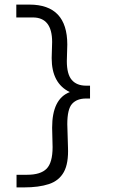

<svg xmlns="http://www.w3.org/2000/svg" viewBox="-20 -721 490 836"><path d="M84 95H52V40H98Q157 40 183 13.5Q209 -13 209 -81L207 -165Q207 -291 284 -320Q205 -358 205 -468L207 -538Q207 -645 123 -645H51V-701H108Q273 -701 273 -527L271 -455Q271 -398 292.5 -373Q314 -348 355 -348H372V-292H354Q315 -292 294 -269Q273 -246 273 -180L276 -80Q279 -10 258 28Q237 66 193 80.5Q149 95 84 95Z"/></svg>

Font: Inconsolata SemiCondensed
Style: Regular
Weight: 400
Width: 4
Monospace: yes
Designer: Raph Levien, Cyreal, Brenton Simpson
Foundry: Raph Levien, Cyreal, Google
Version: Version 3.001; ttfautohint (v1.8.2.53-6de2)